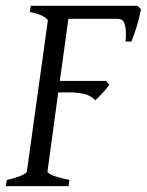

<svg xmlns="http://www.w3.org/2000/svg" viewBox="-20 -635 501 655"><path d="M460.9 -603Q458.5 -590.3 454.8 -575.2Q451.2 -560.1 446.5 -544.9Q441.9 -529.8 437 -516.1Q432.1 -502.4 428.2 -493.2H408.2Q410.2 -515.6 409.2 -530.5Q408.2 -545.4 404.8 -554.4Q401.4 -563.5 395.5 -567.1Q389.6 -570.8 380.9 -570.8H213.4L184.1 -358.9H341.8L353 -345.2Q347.7 -338.4 341.6 -331.1Q335.4 -323.7 329.1 -316.7Q322.8 -309.6 316.4 -303.5Q310.1 -297.4 305.2 -293Q288.6 -309.6 266.8 -314.7Q245.1 -319.8 212.9 -319.8H178.7L142.1 -50.8Q141.1 -44.9 157.7 -37.6Q174.3 -30.3 216.8 -21L213.9 0H0L2.9 -21Q33.7 -27.8 52.2 -35.9Q70.8 -43.9 71.8 -50.8L143.1 -564Q144 -569.8 128.9 -578.6Q113.8 -587.4 82 -594.2L85 -615.2H449.2Z"/></svg>

Font: Gentium Plus Am
Style: Italic
Weight: 400
Italic angle: -8°
Designer: J. Victor Gaultney, Annie Olsen, Iska Routamaa, Becca Hirsbrunner
Foundry: SIL International
Version: Version 5.000